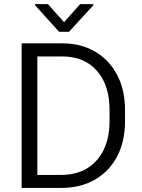

<svg xmlns="http://www.w3.org/2000/svg" viewBox="-20 -924 696 944"><path d="M279.8 0H86.4V-710.9H286.6Q377.4 -710.9 447 -670.4Q516.6 -629.9 555.7 -556.2Q594.7 -482.4 594.7 -382.3V-328.6Q594.7 -228.5 555.7 -154.5Q516.6 -80.6 445.8 -40.3Q375 0 279.8 0ZM286.6 -646.5H163.6V-64H279.8Q356 -64 409.4 -97.2Q462.9 -130.4 490.7 -189.7Q518.6 -249 518.6 -328.6V-383.3Q518.6 -505.9 456.3 -576.2Q394 -646.5 286.6 -646.5ZM215.8 -903.8 294.9 -814.9 374 -903.8H439V-898.4L319.3 -767.6H270.5L151.9 -898.9V-903.8Z"/></svg>

Font: Vazirmatn UI Light
Style: Regular
Weight: 300
Designer: Saber Rastikerdar
Foundry: Saber Rastikerdar
Version: Version 33.003